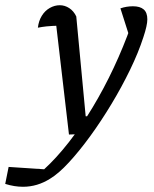

<svg xmlns="http://www.w3.org/2000/svg" viewBox="-113 -515 589 735"><path d="M-93 189 -80 124 56 133Q103 90 150 30Q197 -30 241 -103Q285 -176 322.5 -256Q360 -336 389 -418L391 -348L348 -483Q371 -491 396 -491Q423 -491 437 -479Q451 -467 451 -441Q451 -418 436 -373Q417 -314 385 -248Q353 -182 313.5 -116.5Q274 -51 232.5 6Q191 63 151.5 106Q112 149 79 169Q30 200 -25 200Q-58 200 -93 189ZM151 0 97 -463 122 -417Q83 -416 65 -414Q47 -412 32 -409Q35 -435 47 -454.5Q59 -474 77.5 -484.5Q96 -495 116 -495Q135 -495 152 -484Q169 -473 179 -452L215 -70H254L208 -2Z"/></svg>

Font: Piazzolla Thin Medium
Style: Italic
Weight: 500
Italic angle: -11.3°
Version: Version 2.005